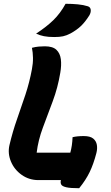

<svg xmlns="http://www.w3.org/2000/svg" viewBox="-20 -953 590 1016"><path d="M183 0Q134 0 95 -27.5Q56 -55 38 -98Q20 -141 30 -185Q47 -257 70 -322Q93 -387 114.5 -452Q136 -517 149 -587Q155 -618 154.5 -647Q154 -676 149 -700Q168 -705 184.5 -706.5Q201 -708 217 -708Q259 -708 278.5 -689.5Q298 -671 302 -639.5Q306 -608 299 -568Q286 -489 259 -417Q232 -345 207 -278Q182 -211 174 -145H352Q357 -163 360 -183Q363 -203 364 -227Q388 -233 423 -233Q457 -233 473 -220Q489 -207 492.5 -186.5Q496 -166 490 -143Q475 -85 454.5 -42.5Q434 0 399 43Q353 43 331 38Q309 33 304 23.5Q299 14 302 2V0ZM327 -933Q362 -933 392 -930Q422 -927 444 -920Q458 -916 460 -902Q462 -888 453 -872Q431 -837 408.5 -815.5Q386 -794 353 -776Q332 -765 313.5 -761Q295 -757 267 -757Q235 -757 212.5 -761.5Q190 -766 171 -775Q226 -811 262.5 -846.5Q299 -882 327 -933Z"/></svg>

Font: Recursive Sn Csl St XBd
Style: Italic
Weight: 800
Italic angle: -15°
Version: Version 1.079;hotconv 1.0.112;makeotfexe 2.5.65598; ttfautoh